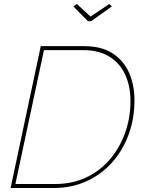

<svg xmlns="http://www.w3.org/2000/svg" viewBox="-20 -941 724 961"><path d="M184 -710H401Q488 -710 543.5 -674Q599 -638 626 -577Q653 -516 653 -440Q653 -346 623 -265.5Q593 -185 539 -125.5Q485 -66 411 -33Q337 0 250 0H33ZM254 -20Q343 -20 413 -53.5Q483 -87 532 -145.5Q581 -204 607 -278.5Q633 -353 633 -435Q633 -510 606.5 -567.5Q580 -625 527.5 -657.5Q475 -690 397 -690H200L57 -20ZM347 -909 365 -921 433 -858 527 -921 540 -909 436 -835H420Z"/></svg>

Font: Raleway Thin Thin
Style: Italic
Weight: 250
Italic angle: -12°
Version: Version 4.026